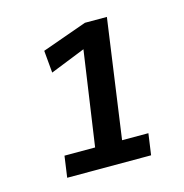

<svg xmlns="http://www.w3.org/2000/svg" viewBox="-72 -670 535 557"><g transform="rotate(-15 195.0 -391.5)"><path d="M316 -181 325 -245H246L296 -602H230L95 -554L101 -487L206 -529L165 -245H73L64 -181Z"/></g></svg>

Font: Ropa Sans
Style: Italic
Weight: 400
Designer: Botio Nikoltchev
Foundry: Botjo Nikoltchev
Version: Version 1.002